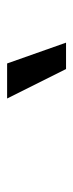

<svg xmlns="http://www.w3.org/2000/svg" viewBox="146 -970 205 537"><g transform="rotate(-90 248.5 -701.5)"><path d="M323.9 -619.3H397.7L339.5 -784.1H241.5Z"/></g></svg>

Font: Margiela Sans
Style: Italic
Weight: 400
Italic angle: -9.39999°
Designer: Stefan Endress, Andreas Faust
Version: Version 1.100;FEAKit 1.0